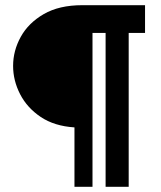

<svg xmlns="http://www.w3.org/2000/svg" viewBox="-20 -720 622 740"><path d="M267 0V-229Q189.5 -234 137 -269.2Q84.5 -304.5 57.5 -357Q30.5 -409.5 30.5 -466Q30.5 -524.5 60 -578Q89.5 -631.5 148.8 -665.8Q208 -700 297 -700H539V-593H476V0H387V-593H336.5V0Z"/></svg>

Font: Cabin
Style: Bold
Weight: 700
Width: 4
Designer: Pablo Impallari
Foundry: Pablo Impallari. http://www.impallari.com Igino Marini. http://www.ikern.com
Version: Version 3.001